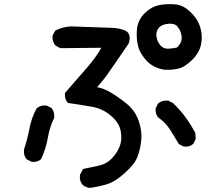

<svg xmlns="http://www.w3.org/2000/svg" viewBox="-20 -828 1040 922"><path d="M410.2 74.2Q391.6 71.8 377.4 60.1L377 59.6L376.5 59.1Q359.9 40 364.3 12.2L364.7 10.3L365.2 8.8L377 -12.7L379.4 -16.6L383.8 -17.6Q420.9 -25.4 459 -33.7Q494.1 -42 519 -69.3Q544.9 -97.2 556.2 -128.9Q566.9 -160.2 559.6 -199.2Q552.7 -237.8 513.2 -272Q493.2 -289.1 470.2 -300Q447.3 -311 420.9 -315.4Q366.7 -325.2 310.1 -333L306.6 -333.5L304.2 -336.4Q289.6 -353 292 -378.9L292.5 -381.8L294.4 -384.3Q353 -452.6 398.9 -504.4Q418.5 -526.9 435.5 -550.3Q452.6 -573.7 466.8 -598.6L272.5 -596.7H270L267.6 -597.7L248 -608.4L246.6 -609.4L245.1 -610.8Q230 -629.9 232.4 -655.3V-657.2L233.4 -659.2L244.1 -678.7L245.6 -681.2L248.5 -682.6Q281.7 -699.2 320.8 -701.2H321.3H321.8Q489.7 -695.3 518.6 -694.3Q548.8 -693.4 578.1 -682.6Q596.2 -675.8 601.1 -658.4Q606 -641.1 598.1 -620.1L597.7 -618.7L597.2 -617.7Q536.1 -528.8 504.9 -483.9Q478.5 -445.3 446.3 -409.7Q481 -402.3 510.7 -384.3Q529.3 -373.5 548.3 -360.1Q567.4 -346.7 586.9 -331.1Q628.4 -297.9 646 -247.6Q663.1 -197.3 658.2 -153.3Q653.3 -109.9 640.1 -75.2Q633.3 -56.6 617.9 -37.4Q602.5 -18.1 578.6 3.4Q531.2 45.9 492.2 57.1Q454.1 68.4 412.6 74.2H411.1ZM130.4 -51.8 110.8 -61.5 109.4 -62.5 107.9 -64Q91.3 -83 95.7 -111.8L96.2 -112.8V-113.3Q111.8 -159.7 121.1 -210Q131.3 -262.2 155.3 -306.6L156.7 -308.1L158.2 -309.6Q176.8 -323.7 202.1 -321.3H204.1L205.6 -320.3L225.1 -310.5L227.1 -309.6L228.5 -307.6Q242.7 -289.1 240.2 -263.7V-262.2L239.3 -260.3Q218.3 -216.8 210 -167.5Q200.7 -115.2 178.7 -66.4L177.7 -64.5L176.3 -63Q159.7 -48.3 133.8 -50.8H131.8ZM860.8 -125 841.3 -134.8 838.9 -136.2 837.4 -138.7Q817.9 -171.9 796.4 -205.6Q775.9 -238.3 741.7 -262.7L740.2 -263.2L739.7 -264.2Q725.1 -280.8 727.5 -306.6V-308.6L728.5 -310.1L738.3 -329.6L739.3 -331.5L741.2 -333Q760.7 -347.2 786.1 -344.7H788.1L789.6 -343.8L809.1 -334L810.5 -333.5L811.5 -332.5Q828.1 -316.4 843.3 -299.3Q858.4 -282.2 871.1 -264.6Q897 -229 917 -190.9L918 -189.5V-187.5L919.9 -164.1V-161.1L918.9 -158.7L909.2 -139.2L908.2 -137.2L906.7 -136.2Q890.1 -121.6 864.3 -124H862.3ZM770 -493.2Q716.8 -501.5 684.1 -536.1Q668.5 -553.2 658 -571Q647.5 -588.9 643.1 -607.4Q638.2 -625.5 637 -645.8Q635.7 -666 637.7 -687.5Q642.1 -732.9 675.8 -765.6Q687 -776.4 699 -784.4Q710.9 -792.5 724.1 -797.4Q737.3 -802.2 751 -804.7Q791 -810.5 825.2 -806.6Q861.8 -802.2 895.5 -769.5Q901.9 -763.2 907.7 -756.6Q913.6 -750 918.5 -743.2Q923.3 -736.3 927.5 -729.2Q931.6 -722.2 935.1 -714.6Q938.5 -707 940.9 -699.2Q953.6 -660.6 946.3 -619.1Q939 -576.2 903.3 -541Q868.2 -505.9 836.4 -498.5Q826.2 -496.1 815.4 -494.6Q804.7 -493.2 793.5 -492.9Q782.2 -492.7 771 -493.2H770.5ZM829.1 -599.6Q841.3 -609.9 848.1 -624.5Q855 -640.1 851.1 -660.2Q847.2 -681.2 832.5 -700.2Q819.8 -716.3 789.1 -713.9Q756.8 -711.4 742.2 -693.8Q728 -676.8 731.4 -652.8Q734.9 -627.4 751 -609.4Q765.6 -592.8 789.6 -594.2Q814.9 -595.7 829.1 -599.6Z"/></svg>

Font: NaikaiFont
Style: Bold
Weight: 700
Version: Version 1.89